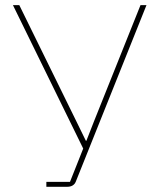

<svg xmlns="http://www.w3.org/2000/svg" viewBox="-20 -718 613 738"><path d="M158.2 0V-19H249L299.8 -147L29.8 -698.2H54.2L272.9 -252.9L310.1 -176.8H312L341.8 -252.9L520 -698.2H543L271 -19Q262.7 0 237.8 0Z"/></svg>

Font: Anuphan Thin
Style: Regular
Weight: 250
Designer: Mike Abbink, Paul van der Laan, Pieter van Rosmalen, Mint Tantisuwanna
Foundry: Bold Monday; Cadson Demak
Version: Version 3.002;hotconv 1.0.109;makeotfexe 2.5.65596